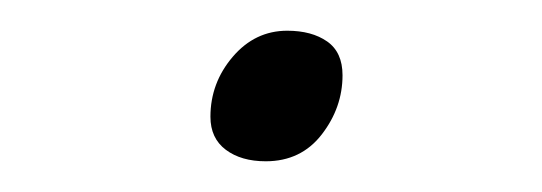

<svg xmlns="http://www.w3.org/2000/svg" viewBox="-20 -333 353 125"><path d="M153 -228Q137 -228 127 -235.5Q117 -243 117 -257Q117 -279 131.5 -296Q146 -313 167 -313Q183 -313 193 -306Q203 -299 203 -284Q203 -263 189.5 -245.5Q176 -228 153 -228Z"/></svg>

Font: Playwrite US Trad Thin
Style: Regular
Weight: 250
Designer: Veronika Burian, José Scaglione
Foundry: TypeTogether
Version: Version 1.003